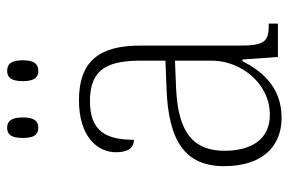

<svg xmlns="http://www.w3.org/2000/svg" viewBox="-152 -626 789 524"><g transform="rotate(-90 242.0 -364.5)"><path d="M310 -654C328 -654 339 -664 339 -696C339 -729 328 -739 310 -739C293 -739 282 -729 282 -696C282 -664 293 -654 310 -654ZM155 -654C172 -654 183 -664 183 -696C183 -729 172 -739 155 -739C137 -739 127 -729 127 -696C127 -664 137 -654 155 -654ZM182 10C268 10 310 -46 337 -97H341L348 0H439V-25H435C388 -25 379 -38 379 -109V-377C379 -489 335 -543 230 -543C131 -543 88 -493 88 -442C88 -409 100 -393 122 -393C122 -470 146 -513 228 -513C319 -513 338 -460 338 -371V-307L262 -304C117 -299 50 -252 50 -147C50 -40 106 10 182 10ZM190 -22C121 -22 92 -76 92 -145C92 -225 134 -273 265 -278L338 -281V-181C338 -101 276 -22 190 -22Z"/></g></svg>

Font: Noto Serif Ethiopic SemiCondensed ExtraLight
Style: Regular
Weight: 200
Width: 4
Designer: Monotype Design Team
Foundry: Monotype Imaging Inc.
Version: Version 2.102